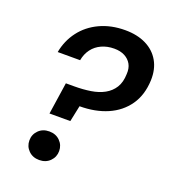

<svg xmlns="http://www.w3.org/2000/svg" viewBox="-132 -808 803 910"><g transform="rotate(20 269.5 -353.0)"><path d="M141 -218 165 -379H207Q251 -379 289.5 -385Q328 -391 357 -407Q386 -423 403 -450Q420 -477 421 -519Q423 -548 411.5 -568.5Q400 -589 378 -600.5Q356 -612 325 -612Q290 -612 261.5 -599Q233 -586 215 -562Q197 -538 191 -505H78Q89 -565 124.5 -612Q160 -659 216.5 -685.5Q273 -712 344 -712Q405 -712 449.5 -690Q494 -668 517.5 -627Q541 -586 539 -530Q536 -455 500 -403.5Q464 -352 403 -325.5Q342 -299 263 -299L246 -218ZM170 6Q137 6 116 -15Q95 -36 95 -66Q95 -96 116 -117Q137 -138 170 -138Q203 -138 224 -117Q245 -96 245 -66Q245 -36 224 -15Q203 6 170 6Z"/></g></svg>

Font: DM Sans 16pt SemiBold
Style: Italic
Weight: 600
Italic angle: -10°
Version: Version 4.004;gftools[0.9.30]